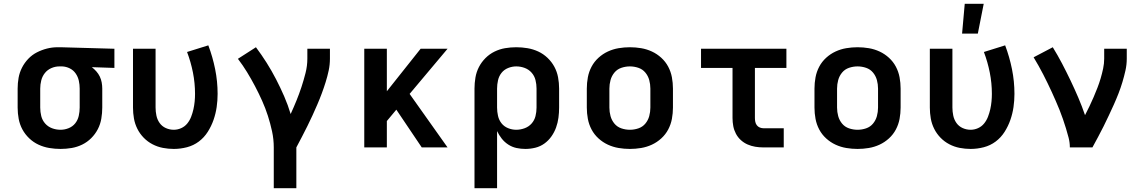

<svg xmlns="http://www.w3.org/2000/svg" viewBox="-20 -777 6040 1012"><path d="M299 8Q269 8 239.5 3Q210 -2 183 -14.5Q156 -27 134 -48Q112 -69 98 -95Q84 -121 78.5 -150.5Q73 -180 73 -210V-310Q73 -339 78 -367Q83 -395 96 -420.5Q109 -446 129 -467Q149 -488 174.5 -501Q200 -514 227.5 -521Q255 -528 284 -528H300L583 -520V-419L464 -423Q477 -413 488 -400.5Q499 -388 506 -373.5Q513 -359 516 -342.5Q519 -326 519 -310V-210Q519 -181 514 -151.5Q509 -122 495.5 -96Q482 -70 461 -49Q440 -28 413.5 -15Q387 -2 358 3Q329 8 299 8ZM299 -93Q321 -93 342 -101.5Q363 -110 376.5 -127Q390 -144 395 -166Q400 -188 400 -210V-310Q400 -331 395.5 -351.5Q391 -372 379 -389.5Q367 -407 348 -416.5Q329 -426 308 -427H293Q271 -427 250.5 -418Q230 -409 216.5 -392Q203 -375 197.5 -353.5Q192 -332 192 -310V-210Q192 -187 197.5 -165Q203 -143 218 -126Q233 -109 254.5 -101Q276 -93 299 -93Z M896 8Q867 8 838.5 2.5Q810 -3 784 -16.5Q758 -30 737.5 -51Q717 -72 704 -98Q691 -124 686 -152.5Q681 -181 681 -210V-520H800V-210Q800 -189 804.5 -167.5Q809 -146 821.5 -128.5Q834 -111 854 -102Q874 -93 896 -93Q916 -93 935 -101.5Q954 -110 967 -126Q980 -142 987.5 -161.5Q995 -181 999.5 -201Q1004 -221 1006 -241.5Q1008 -262 1008 -282Q1008 -339 997 -394.5Q986 -450 966 -503L1078 -538Q1101 -477 1114 -412.5Q1127 -348 1127 -282Q1127 -247 1122 -212.5Q1117 -178 1105.5 -145Q1094 -112 1075 -82Q1056 -52 1028 -31Q1000 -10 965.5 -1Q931 8 896 8Z M1423 215V0Q1423 -43 1414 -84.5Q1405 -126 1392 -166.5Q1379 -207 1361.5 -246Q1344 -285 1324 -323Q1304 -361 1282 -397Q1260 -433 1234 -467L1329 -528Q1359 -488 1385.5 -446Q1412 -404 1435 -359.5Q1458 -315 1478 -269Q1498 -223 1512 -176Q1528 -211 1542.5 -246.5Q1557 -282 1569 -318.5Q1581 -355 1590.5 -392.5Q1600 -430 1600 -468V-520H1719V-468Q1719 -436 1712.5 -405.5Q1706 -375 1696.5 -344.5Q1687 -314 1676 -284.5Q1665 -255 1652.5 -226Q1640 -197 1627 -168.5Q1614 -140 1600 -112Q1586 -84 1571.5 -56Q1557 -28 1542 0V215Z M2203 0 2069 -199 2019 -139V0H1900V-520H2019V-296L2197 -520H2339L2139 -282L2339 0Z M2481 215V-310Q2481 -339 2486 -368.5Q2491 -398 2504.5 -424Q2518 -450 2539 -471Q2560 -492 2586.5 -505Q2613 -518 2642 -523Q2671 -528 2701 -528Q2731 -528 2760.5 -523Q2790 -518 2817 -505.5Q2844 -493 2866 -472Q2888 -451 2902 -425Q2916 -399 2921.5 -369.5Q2927 -340 2927 -310V-210Q2927 -183 2923.5 -156.5Q2920 -130 2911 -105Q2902 -80 2886.5 -58Q2871 -36 2849.5 -20.5Q2828 -5 2802 1.5Q2776 8 2749 8Q2725 8 2702 3Q2679 -2 2659 -15Q2639 -28 2624.5 -46.5Q2610 -65 2600 -86V215ZM2701 -93Q2723 -93 2745 -101Q2767 -109 2782 -126Q2797 -143 2802.5 -165Q2808 -187 2808 -210V-310Q2808 -333 2802.5 -355Q2797 -377 2782 -394Q2767 -411 2745.5 -419Q2724 -427 2701 -427Q2679 -427 2658 -418.5Q2637 -410 2623.5 -393Q2610 -376 2605 -354Q2600 -332 2600 -310V-210Q2600 -188 2605 -166Q2610 -144 2623.5 -127Q2637 -110 2658 -101.5Q2679 -93 2701 -93Z M3300 8Q3270 8 3240.5 3Q3211 -2 3184 -14.5Q3157 -27 3134.5 -47.5Q3112 -68 3098 -94.5Q3084 -121 3078.5 -150.5Q3073 -180 3073 -210V-310Q3073 -340 3078.5 -369.5Q3084 -399 3098 -425.5Q3112 -452 3134.5 -472.5Q3157 -493 3184 -505.5Q3211 -518 3240.5 -523Q3270 -528 3300 -528Q3330 -528 3359.5 -523Q3389 -518 3416 -505.5Q3443 -493 3465.5 -472.5Q3488 -452 3502 -425.5Q3516 -399 3521.5 -369.5Q3527 -340 3527 -310V-210Q3527 -180 3521.5 -150.5Q3516 -121 3502 -94.5Q3488 -68 3465.5 -47.5Q3443 -27 3416 -14.5Q3389 -2 3359.5 3Q3330 8 3300 8ZM3300 -93Q3323 -93 3345 -100.5Q3367 -108 3381.5 -125.5Q3396 -143 3402 -165Q3408 -187 3408 -210V-310Q3408 -333 3402 -355Q3396 -377 3381.5 -394.5Q3367 -412 3345 -419.5Q3323 -427 3300 -427Q3277 -427 3255 -419.5Q3233 -412 3218.5 -394.5Q3204 -377 3198 -355Q3192 -333 3192 -310V-210Q3192 -187 3198 -165Q3204 -143 3218.5 -125.5Q3233 -108 3255 -100.5Q3277 -93 3300 -93Z M4004 0Q3982 0 3961 -3.5Q3940 -7 3920.5 -15.5Q3901 -24 3885 -38.5Q3869 -53 3859 -72Q3849 -91 3845 -112Q3841 -133 3841 -155V-419H3675V-520H4125V-419H3959V-155Q3959 -145 3961 -135Q3963 -125 3969 -117Q3975 -109 3984.5 -105Q3994 -101 4004 -101H4111V0Z M4500 8Q4470 8 4440.5 3Q4411 -2 4384 -14.5Q4357 -27 4334.5 -47.5Q4312 -68 4298 -94.5Q4284 -121 4278.5 -150.5Q4273 -180 4273 -210V-310Q4273 -340 4278.5 -369.5Q4284 -399 4298 -425.5Q4312 -452 4334.5 -472.5Q4357 -493 4384 -505.5Q4411 -518 4440.5 -523Q4470 -528 4500 -528Q4530 -528 4559.5 -523Q4589 -518 4616 -505.5Q4643 -493 4665.5 -472.5Q4688 -452 4702 -425.5Q4716 -399 4721.5 -369.5Q4727 -340 4727 -310V-210Q4727 -180 4721.5 -150.5Q4716 -121 4702 -94.5Q4688 -68 4665.5 -47.5Q4643 -27 4616 -14.5Q4589 -2 4559.5 3Q4530 8 4500 8ZM4500 -93Q4523 -93 4545 -100.5Q4567 -108 4581.5 -125.5Q4596 -143 4602 -165Q4608 -187 4608 -210V-310Q4608 -333 4602 -355Q4596 -377 4581.5 -394.5Q4567 -412 4545 -419.5Q4523 -427 4500 -427Q4477 -427 4455 -419.5Q4433 -412 4418.5 -394.5Q4404 -377 4398 -355Q4392 -333 4392 -310V-210Q4392 -187 4398 -165Q4404 -143 4418.5 -125.5Q4433 -108 4455 -100.5Q4477 -93 4500 -93Z M5096 8Q5067 8 5038.5 2.5Q5010 -3 4984 -16.5Q4958 -30 4937.5 -51Q4917 -72 4904 -98Q4891 -124 4886 -152.5Q4881 -181 4881 -210V-520H5000V-210Q5000 -189 5004.5 -167.5Q5009 -146 5021.5 -128.5Q5034 -111 5054 -102Q5074 -93 5096 -93Q5116 -93 5135 -101.5Q5154 -110 5167 -126Q5180 -142 5187.5 -161.5Q5195 -181 5199.5 -201Q5204 -221 5206 -241.5Q5208 -262 5208 -282Q5208 -339 5197 -394.5Q5186 -450 5166 -503L5278 -538Q5301 -477 5314 -412.5Q5327 -348 5327 -282Q5327 -247 5322 -212.5Q5317 -178 5305.5 -145Q5294 -112 5275 -82Q5256 -52 5228 -31Q5200 -10 5165.5 -1Q5131 8 5096 8ZM5051 -600 5065 -757H5165L5134 -600Z M5619 0Q5619 -26 5612.5 -51Q5606 -76 5598.5 -100.5Q5591 -125 5582.5 -149.5Q5574 -174 5564.5 -198Q5555 -222 5544.5 -245.5Q5534 -269 5523.5 -292.5Q5513 -316 5501.5 -339Q5490 -362 5478.5 -385Q5467 -408 5454 -430.5Q5441 -453 5428 -475L5529 -528Q5555 -486 5578 -442Q5601 -398 5622.5 -353Q5644 -308 5663.5 -262.5Q5683 -217 5699 -170Q5711 -193 5722.5 -217Q5734 -241 5744.5 -265.5Q5755 -290 5764.5 -314.5Q5774 -339 5781.5 -364.5Q5789 -390 5794.5 -416Q5800 -442 5800 -468V-520H5919V-468Q5919 -436 5912 -405Q5905 -374 5896 -344Q5887 -314 5875.5 -284.5Q5864 -255 5851 -226Q5838 -197 5824.5 -168.5Q5811 -140 5797 -111.5Q5783 -83 5768 -55.5Q5753 -28 5738 0Z"/></svg>

Font: Iosevka Fixed Extended
Style: Bold
Weight: 700
Width: 7
Monospace: yes
Designer: Belleve Invis
Foundry: Belleve Invis
Version: Version 24.1.1; ttfautohint (v1.8.4)